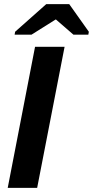

<svg xmlns="http://www.w3.org/2000/svg" viewBox="-20 -916 453 936"><path d="M294.9 -688 161.1 0H17.6L150.9 -688ZM251 -820.8 133.8 -747.1H51.3L53.7 -761.2L205.6 -896H317.4L413.1 -761.2L410.6 -747.1H337.9L252.9 -820.8Z"/></svg>

Font: Arimo
Style: Italic
Weight: 400
Italic angle: -12°
Designer: Steve Matteson
Foundry: Monotype Imaging Inc.
Version: Version 1.33